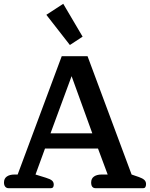

<svg xmlns="http://www.w3.org/2000/svg" viewBox="-20 -991 790 1011"><path d="M224 -913 313 -971 415 -798 348 -754ZM1 -30Q1 -51 16 -61.5Q31 -72 56 -72H73L305 -695H441L673 -72L711 -59Q731 -52 740 -43.5Q749 -35 749 -22Q749 0 734 0H484Q460 0 460 -30Q460 -51 475 -61.5Q490 -72 515 -72H547L496 -209H217L167 -72L222 -55Q245 -48 254 -40Q263 -32 263 -19Q263 0 248 0H26Q14 0 7.5 -8Q1 -16 1 -30ZM466 -289 357 -590 246 -289Z"/></svg>

Font: Maitree Semibold
Style: Regular
Weight: 600
Designer: CadsonDemak Team
Foundry: CadsonDemak
Version: Version 1.000